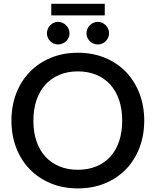

<svg xmlns="http://www.w3.org/2000/svg" viewBox="-20 -1014 844 1041"><path d="M762 -360C762 -413.3 753.3 -462.5 736 -507.5C718.7 -552.5 694.2 -591.3 662.8 -624C631.2 -656.7 593.4 -682.2 549.2 -700.5C505.1 -718.8 456 -728 402 -728C348.3 -728 299.4 -718.8 255.3 -700.5C211.1 -682.2 173.2 -656.7 141.5 -624C109.8 -591.3 85.3 -552.5 68 -507.5C50.7 -462.5 42 -413.3 42 -360C42 -306.7 50.7 -257.5 68 -212.5C85.3 -167.5 109.8 -128.8 141.5 -96.2C173.2 -63.8 211.1 -38.3 255.3 -20C299.4 -1.7 348.3 7.5 402 7.5C456 7.5 505.1 -1.7 549.2 -20C593.4 -38.3 631.2 -63.8 662.8 -96.2C694.2 -128.8 718.7 -167.5 736 -212.5C753.3 -257.5 762 -306.7 762 -360ZM642.5 -360C642.5 -318.3 636.9 -281 625.8 -248C614.6 -215 598.6 -187.1 577.8 -164.2C556.9 -141.4 531.7 -123.9 502 -111.8C472.3 -99.6 439 -93.5 402 -93.5C365.3 -93.5 332.2 -99.6 302.5 -111.8C272.8 -123.9 247.5 -141.4 226.5 -164.2C205.5 -187.1 189.3 -215 178 -248C166.7 -281 161 -318.3 161 -360C161 -401.3 166.7 -438.5 178 -471.5C189.3 -504.5 205.5 -532.5 226.5 -555.5C247.5 -578.5 272.8 -596.2 302.5 -608.5C332.2 -620.8 365.3 -627 402 -627C439 -627 472.3 -620.8 502 -608.5C531.7 -596.2 556.9 -578.5 577.8 -555.5C598.6 -532.5 614.6 -504.5 625.8 -471.5C636.9 -438.5 642.5 -401.3 642.5 -360ZM258 -993.5V-930.5H548V-993.5ZM357 -833.5C357 -841.8 355.3 -849.8 352 -857.2C348.7 -864.8 344.2 -871.3 338.5 -877C332.8 -882.7 326.2 -887.2 318.5 -890.5C310.8 -893.8 302.8 -895.5 294.5 -895.5C286.5 -895.5 278.8 -893.8 271.5 -890.5C264.2 -887.2 257.8 -882.7 252.3 -877C246.8 -871.3 242.4 -864.8 239.3 -857.2C236.1 -849.8 234.5 -841.8 234.5 -833.5C234.5 -825.2 236.1 -817.3 239.3 -810C242.4 -802.7 246.8 -796.2 252.3 -790.7C257.8 -785.2 264.2 -780.9 271.5 -777.7C278.8 -774.6 286.5 -773 294.5 -773C302.8 -773 310.8 -774.6 318.5 -777.7C326.2 -780.9 332.8 -785.2 338.5 -790.7C344.2 -796.2 348.7 -802.7 352 -810C355.3 -817.3 357 -825.2 357 -833.5ZM571.5 -833.5C571.5 -841.8 569.8 -849.8 566.5 -857.2C563.2 -864.8 558.8 -871.3 553.2 -877C547.8 -882.7 541.3 -887.2 534 -890.5C526.7 -893.8 518.8 -895.5 510.5 -895.5C501.8 -895.5 493.8 -893.8 486.5 -890.5C479.2 -887.2 472.7 -882.7 467 -877C461.3 -871.3 456.9 -864.8 453.8 -857.2C450.6 -849.8 449 -841.8 449 -833.5C449 -825.2 450.6 -817.3 453.8 -810C456.9 -802.7 461.3 -796.2 467 -790.7C472.7 -785.2 479.2 -780.9 486.5 -777.7C493.8 -774.6 501.8 -773 510.5 -773C518.8 -773 526.7 -774.6 534 -777.7C541.3 -780.9 547.8 -785.2 553.2 -790.7C558.8 -796.2 563.2 -802.7 566.5 -810C569.8 -817.3 571.5 -825.2 571.5 -833.5Z"/></svg>

Font: Lato Semibold
Style: Regular
Weight: 600
Designer: Lukasz Dziedzic
Foundry: tyPoland Lukasz Dziedzic
Version: Version 2.006; 2014-01-15